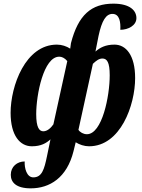

<svg xmlns="http://www.w3.org/2000/svg" viewBox="-20 -790 777 1050"><path d="M148 240C252 240 346 182 382 37L394 -12C414 1 441 10 467 10C639 10 719 -215 719 -363C719 -488 669 -546 606 -546C556 -546 526 -529 502 -508L519 -594C537 -678 560 -714 595 -714C635 -714 640 -667 638 -627C680 -627 726 -650 726 -691C726 -732 691 -770 600 -770C480 -770 408 -709 368 -554L364 -524C344 -537 318 -546 291 -546C119 -546 38 -320 38 -173C38 -48 90 10 154 10C204 10 233 -7 256 -28L237 64C222 137 209 180 162 180C126 180 113 129 115 93C74 93 39 121 39 166C39 207 68 240 148 240ZM217 -72C195 -72 178 -92 178 -166C178 -271 218 -480 304 -480C317 -480 333 -474 348 -456L272 -110C259 -91 239 -72 217 -72ZM455 -56C436 -56 417 -67 409 -80L488 -441C507 -459 522 -470 540 -470C565 -470 580 -450 580 -378C580 -265 539 -56 455 -56Z"/></svg>

Font: Noto Serif Condensed Extra
Style: Italic
Weight: 800
Width: 3
Italic angle: -12°
Designer: Monotype Design Team
Foundry: Monotype Imaging Inc.
Version: Version 1.901